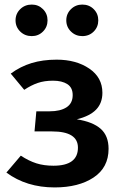

<svg xmlns="http://www.w3.org/2000/svg" viewBox="-20 -805 534 840"><path d="M428 -399Q428 -354 400.5 -325.5Q373 -297 316 -283Q386 -272 420.5 -241.5Q455 -211 455 -154Q455 -72 389.5 -28.5Q324 15 219 15Q96 15 8 -50L71 -124Q106 -101 139 -90.5Q172 -80 214 -80Q321 -80 321 -159Q321 -230 208 -230H131L139 -318H197Q244 -318 271 -335.5Q298 -353 298 -389Q298 -422 274.5 -437Q251 -452 212 -452Q174 -452 145 -442Q116 -432 86 -412L27 -483Q69 -514 118 -529Q167 -544 228 -544Q313 -544 370.5 -505Q428 -466 428 -399ZM188 -716Q188 -687 168 -667Q148 -647 119 -647Q89 -647 68.5 -667Q48 -687 48 -716Q48 -745 68.5 -765Q89 -785 119 -785Q148 -785 168 -765Q188 -745 188 -716ZM410 -716Q410 -687 390 -667Q370 -647 340 -647Q311 -647 290.5 -667Q270 -687 270 -716Q270 -745 290.5 -765Q311 -785 340 -785Q370 -785 390 -765Q410 -745 410 -716Z"/></svg>

Font: Fira Sans Medium
Style: Regular
Weight: 500
Designer: bBox Type GmbH & Carrois Corporate GbR & Edenspiekermann AG
Foundry: bBox Type GmbH & Carrois Corporate GbR & Edenspiekermann AG
Version: Version 4.301